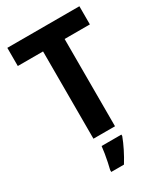

<svg xmlns="http://www.w3.org/2000/svg" viewBox="-226 -810 976 1126"><g transform="rotate(-30 262.0 -246.5)"><path d="M335 0H189V-591H18V-714H506V-591H335ZM343 71Q330 106 310.5 145Q291 184 268 221H182V208Q187 189 192.5 162.5Q198 136 202.5 109Q207 82 209 61H343Z"/></g></svg>

Font: Noto Sans Arabic SemCond
Style: Bold
Weight: 700
Width: 4
Designer: Monotype Design Team, Nadine Chahine, Nizar Qandah and Khaled Hosny
Foundry: Monotype Imaging Inc.
Version: Version 2.012; ttfautohint (v1.8.4.7-5d5b)